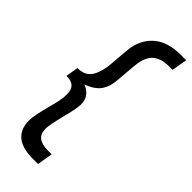

<svg xmlns="http://www.w3.org/2000/svg" viewBox="-285 -784 955 955"><g transform="rotate(45 192.0 -307.0)"><path d="M384 -750 370 -668H343Q292 -668 262.5 -644.5Q233 -621 224 -567Q221 -546 217 -492Q213 -438 210 -417Q202 -372 177.5 -346.5Q153 -321 111 -307Q170 -284 170 -225Q170 -209 164 -179.5Q158 -150 150 -120Q130 -40 130 -17Q130 21 151.5 37.5Q173 54 215 54H242L228 136H191Q115 136 79 104.5Q43 73 43 16Q43 -4 49 -34Q55 -64 63 -94Q74 -134 79.5 -161Q85 -188 85 -210Q85 -243 69 -258.5Q53 -274 18 -274L29 -340Q74 -340 97 -365.5Q120 -391 130 -447Q133 -468 137 -521Q141 -575 144 -597Q157 -668 207.5 -709Q258 -750 347 -750Z"/></g></svg>

Font: Cabin Medium
Style: Italic
Weight: 500
Italic angle: -7°
Designer: Pablo Impallari
Foundry: Pablo Impallari. http://www.impallari.com Igino Marini. http://www.ikern.com
Version: Version 2.200